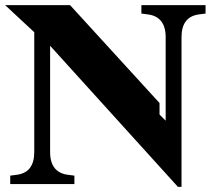

<svg xmlns="http://www.w3.org/2000/svg" viewBox="-21 -720 839 751"><path d="M689 -575V11H675L175 -541V-125Q175 -85 193 -62.5Q211 -40 247 -36L270 -33V0H19V-33L42 -36Q78 -40 95.5 -62.5Q113 -85 113 -125V-594L-1 -700H253L603 -317V-272L627 -248V-575Q627 -615 609 -637.5Q591 -660 555 -664L532 -667V-700H783V-667L760 -664Q724 -660 706.5 -637.5Q689 -615 689 -575Z"/></svg>

Font: Redaction
Style: Bold
Weight: 700
Designer: Jeremy Mickel / Forest Young
Foundry: MCKL
Version: Version 2.001; Redaction Bold